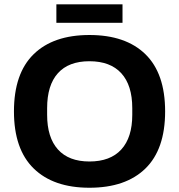

<svg xmlns="http://www.w3.org/2000/svg" viewBox="-20 -861 833 893"><path d="M242.2 -754.9V-840.8H549.8V-754.9ZM396 12.2Q228.5 12.2 136.7 -77.4Q44.9 -167 44.9 -342.8Q44.9 -519.5 136.5 -608.9Q228 -698.2 396 -698.2Q564.5 -698.2 656.2 -608.9Q748 -519.5 748 -342.8Q748 -166.5 656.2 -77.1Q564.5 12.2 396 12.2ZM396 -109.9Q493.2 -109.9 544.2 -165.8Q595.2 -221.7 595.2 -327.1V-357.9Q595.2 -464.4 544.2 -520.3Q493.2 -576.2 396 -576.2Q299.3 -576.2 249.3 -520.5Q199.2 -464.8 199.2 -357.9V-327.1Q199.2 -221.7 249.5 -165.8Q299.8 -109.9 396 -109.9Z"/></svg>

Font: Archivo
Style: Bold
Weight: 700
Designer: Hector Gatti
Foundry: Omnibus-Type
Version: Version 2.001